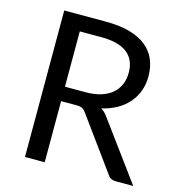

<svg xmlns="http://www.w3.org/2000/svg" viewBox="-106 -812 856 907"><g transform="rotate(15 322.0 -358.0)"><path d="M193.5 -299V0H97V-716.5H299.5Q367.5 -716.5 417 -702.8Q466.5 -689 498.8 -663Q531 -637 546.5 -600.2Q562 -563.5 562 -518Q562 -480 550 -447Q538 -414 515.2 -387.8Q492.5 -361.5 459.8 -343Q427 -324.5 385.5 -315Q403.5 -304.5 417.5 -284.5L626.5 0H540.5Q514 0 501.5 -20.5L315.5 -276.5Q307 -288.5 297 -293.8Q287 -299 267 -299ZM193.5 -369.5H295Q337.5 -369.5 369.8 -379.8Q402 -390 423.8 -408.8Q445.5 -427.5 456.5 -453.5Q467.5 -479.5 467.5 -511Q467.5 -575 425.2 -607.5Q383 -640 299.5 -640H193.5Z"/></g></svg>

Font: Lato TR
Style: Regular
Weight: 400
Designer: Lukasz Dziedzic
Foundry: tyPoland Lukasz Dziedzic
Version: Version 1.104 2013